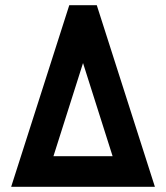

<svg xmlns="http://www.w3.org/2000/svg" viewBox="-20 -720 640 740"><path d="M577 0 353 -700H247L23 0ZM186 -118 300 -477 414 -118Z"/></svg>

Font: Fervojo
Style: Bold
Weight: 700
Designer: kohakuno
Version: ver.1.0